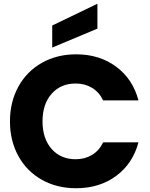

<svg xmlns="http://www.w3.org/2000/svg" viewBox="-20 -1000 802 1025"><path d="M386.2 -710Q511.2 -710 600.1 -644Q689 -578.1 719.2 -463.9H530.8Q509.3 -508.3 471.2 -531.2Q433.1 -554.2 383.8 -554.2Q304.2 -554.2 255.6 -499.3Q207 -444.3 207 -352.1Q207 -259.8 255.6 -204.8Q304.2 -149.9 383.8 -149.9Q433.1 -149.9 471.2 -172.9Q509.3 -195.8 530.8 -240.2H719.2Q689 -126.5 600.1 -60.8Q511.2 4.9 386.2 4.9Q283.7 4.9 203.4 -40.3Q123 -85.4 78.1 -167Q33.2 -248.5 33.2 -352.1Q33.2 -455.6 78.1 -537.4Q123 -619.1 203.6 -664.6Q284.2 -710 386.2 -710ZM258.8 -863.8 500 -980V-847.2L258.8 -746.1Z"/></svg>

Font: SVN-Poppins
Style: Bold
Weight: 700
Designer: Ninad Kale (Devanagari), Jonny Pinhorn (Latin)
Foundry: Indian Type Foundry
Version: Version 3.200;PS 1.000;hotconv 16.6.54;makeotf.lib2.5.65590